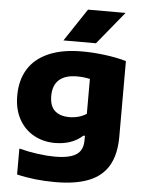

<svg xmlns="http://www.w3.org/2000/svg" viewBox="-66 -859 857 1141"><g transform="rotate(5 363.0 -289.0)"><path d="M77.5 204.5V50Q134.5 64.5 190.2 72Q246 79.5 290.5 79.5Q352 79.5 389 67.2Q426 55 442.5 30.5Q459 6 459 -32.5V-59.5H450Q386.5 -1.5 284 -1.5Q216 -1.5 159.8 -32Q103.5 -62.5 70.5 -121.5Q37.5 -180.5 37.5 -262.5Q37.5 -355 78.2 -421Q119 -487 200 -522.2Q281 -557.5 399 -557.5Q466 -557.5 537.5 -548.2Q609 -539 663 -523V-72.5Q663 32.5 625 99.2Q587 166 508.2 198Q429.5 230 306 230Q182 230 77.5 204.5ZM459 -190.5V-398.5Q424 -407 381.5 -407Q311.5 -407 275.2 -374.5Q239 -342 239 -278.5Q239 -218 270 -190Q301 -162 357 -162Q384.5 -162 411 -169.2Q437.5 -176.5 459 -190.5ZM282.5 -613 412 -808H636L476.5 -613Z"/></g></svg>

Font: Encode Sans Expanded ExtraBold
Style: Regular
Weight: 800
Width: 7
Designer: Multiple Designers
Foundry: Impallari Type
Version: Version 2.000